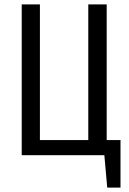

<svg xmlns="http://www.w3.org/2000/svg" viewBox="-20 -708 588 876"><path d="M466.8 -68.8H529.8V147.9H469.2L456.1 0H79.1V-688H162.1V-68.8H382.8V-688H466.8Z"/></svg>

Font: Fira Sans Compressed Book
Style: Regular
Weight: 350
Width: 1
Designer: Carrois Corporate & Edenspiekermann AG
Foundry: Carrois Corporate GbR & Edenspiekermann AG
Version: Version 4.203;PS 004.203;hotconv 1.0.88;makeotf.lib2.5.64775